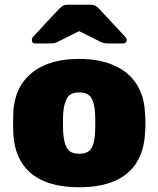

<svg xmlns="http://www.w3.org/2000/svg" viewBox="-20 -778 666 808"><path d="M313 10Q225 10 164.5 -16Q104 -42 72 -92.5Q40 -143 36 -214Q35 -235 35 -260Q35 -285 36 -306Q40 -378 74 -428Q108 -478 168.5 -504Q229 -530 313 -530Q397 -530 457.5 -504Q518 -478 552 -428Q586 -378 590 -306Q592 -285 592 -260Q592 -235 590 -214Q586 -143 554 -92.5Q522 -42 461.5 -16Q401 10 313 10ZM313 -131Q350 -131 364 -153Q378 -175 380 -219Q381 -234 381 -260Q381 -286 380 -301Q378 -344 364 -366.5Q350 -389 313 -389Q277 -389 263 -366.5Q249 -344 246 -301Q245 -286 245 -260Q245 -234 246 -219Q249 -175 263 -153Q277 -131 313 -131ZM129 -595Q114 -595 114 -610Q114 -618 120 -624L227 -739Q238 -750 245.5 -754Q253 -758 263 -758H363Q373 -758 381 -754Q389 -750 399 -739L506 -624Q513 -618 513 -610Q513 -595 497 -595H440Q431 -595 422 -596Q413 -597 403 -602L313 -647L223 -602Q215 -597 205 -596Q195 -595 186 -595Z"/></svg>

Font: Rubik Light ExtraBold
Style: Regular
Weight: 800
Version: Version 2.104